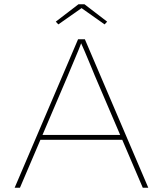

<svg xmlns="http://www.w3.org/2000/svg" viewBox="-20 -885 768 905"><path d="M49 0 348 -700H380L679 0H653L427 -528Q423 -538 415.5 -556Q408 -574 398.5 -597Q389 -620 378.5 -644.5Q368 -669 358 -691L366 -690Q360 -673 350.5 -650Q341 -627 331 -603.5Q321 -580 312.5 -559.5Q304 -539 299 -527L74 0ZM158 -226 168 -249H563L572 -226ZM255 -770 243 -783 350 -865H378L485 -783L473 -770L357 -852H372Z"/></svg>

Font: Lexend Exa Thin
Style: Regular
Weight: 250
Designer: Bonnie Shaver-Troup, Thomas Jockin
Foundry: Lexend
Version: Version 1.007